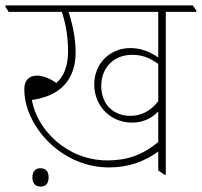

<svg xmlns="http://www.w3.org/2000/svg" viewBox="-42 -642 747 711"><path d="M362 -22C434 -22 494 -44 544 -81V-11L567 5H572V-598H685V-603L672 -622H-22V-617L-10 -598H187C203 -549 210 -502 210 -452C210 -395 193 -358 167 -335C143 -351 118 -362 95 -362C65 -362 48 -344 48 -312C48 -287 52 -262 61 -236C98 -129 212 -22 362 -22ZM447 -188C485 -188 518 -202 544 -229V-116C486 -68 429 -48 356 -48C204 -48 94 -164 76 -272C95 -274 113 -279 133 -286C203 -312 238 -370 238 -447C238 -499 228 -548 212 -598H544V-429C515 -450 480 -464 441 -464C367 -464 307 -409 307 -329C307 -287 324 -249 352 -224C377 -201 410 -188 447 -188ZM333 -324C333 -394 382 -439 447 -439C484 -439 513 -428 544 -405V-267C515 -230 480 -213 441 -213C377 -213 333 -256 333 -324ZM108 49C128 49 138 37 138 15C138 -7 128 -19 108 -19C89 -19 78 -7 78 15C78 37 89 49 108 49Z"/></svg>

Font: Noto Serif Devanagari SemiCondensed Thin
Style: Regular
Weight: 100
Width: 4
Designer: Universal Thirst, Indian Type Foundry and the Monotype Design Team
Foundry: Monotype Imaging Inc.
Version: Version 2.004